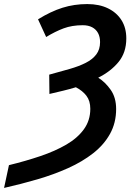

<svg xmlns="http://www.w3.org/2000/svg" viewBox="-78 -744 647 944"><path d="M-34 68Q48 48 120.5 23.5Q193 -1 248 -33Q303 -65 334.5 -108.5Q366 -152 366 -209Q366 -248 347 -273Q328 -298 295 -315Q266 -306 232.5 -298Q199 -290 165 -282L164 -377Q219 -392 264.5 -405Q310 -418 343.5 -435Q377 -452 395.5 -476.5Q414 -501 414 -537Q414 -563 404 -581.5Q394 -600 375 -610Q356 -620 329 -620Q276 -620 234.5 -604.5Q193 -589 149 -562L109 -649Q172 -688 229.5 -706Q287 -724 351 -724Q410 -724 453 -703Q496 -682 519.5 -644.5Q543 -607 543 -555Q543 -486 505 -439.5Q467 -393 405 -362Q440 -340 466.5 -302Q493 -264 493 -208Q493 -140 463 -86Q433 -32 380 9.5Q327 51 257 82.5Q187 114 106.5 137.5Q26 161 -58 180Z"/></svg>

Font: Noto Sans Display SemiBold
Style: Italic
Weight: 600
Italic angle: -12°
Designer: Monotype Design Team
Foundry: Monotype Imaging Inc.
Version: Version 2.003